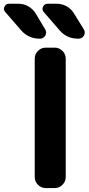

<svg xmlns="http://www.w3.org/2000/svg" viewBox="-80 -1004 463 1004"><path d="M159.2 -20.5Q135.7 -20.5 118.7 -37.6Q101.6 -54.7 101.6 -78.1V-697.3Q101.6 -720.7 118.7 -737.8Q135.7 -754.9 159.2 -754.9H206.1Q229.5 -754.9 246.6 -737.8Q263.7 -720.7 263.7 -697.3V-78.1Q263.7 -54.7 246.6 -37.6Q229.5 -20.5 206.1 -20.5ZM217.8 -984.4Q244.1 -984.4 268.1 -971.2Q292 -958 305.7 -935.5L358.4 -850.6Q363.3 -842.8 363.3 -834Q363.3 -826.2 359.4 -818.4Q349.6 -801.8 331.1 -801.8H327.1Q269.5 -801.8 231.4 -845.7L149.4 -940.4Q137.7 -953.1 145 -968.8Q152.3 -984.4 168.9 -984.4ZM17.6 -984.4Q43.9 -984.4 67.4 -971.2Q90.8 -958 105.5 -935.5L156.2 -850.6Q161.1 -842.8 161.1 -834Q161.1 -826.2 157.2 -818.4Q147.5 -801.8 128.9 -801.8H127Q69.3 -801.8 31.2 -844.7L-52.7 -941.4Q-59.6 -949.2 -59.6 -958Q-59.6 -962.9 -56.6 -968.8Q-49.8 -984.4 -33.2 -984.4Z"/></svg>

Font: Gen Jyuu Gothic Bold
Style: Bold
Weight: 700
Designer: [Source Han Sans]
Ryoko NISHIZUKA  (kana & ideographs); Paul D. Hunt (Latin, Greek & Cyrillic); Wenlong ZHANG  (bopomofo
Version: Version 1.002.20150607